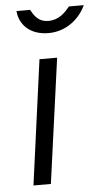

<svg xmlns="http://www.w3.org/2000/svg" viewBox="-53 -756 429 791"><g transform="rotate(-5 162.0 -361.0)"><path d="M324 -722H263C244 -699 218 -670 174 -670C128 -670 113 -704 102 -722H46C50 -665 94 -620 170 -620C249 -620 303 -674 324 -722ZM196 -516H123L53 0H125Z"/></g></svg>

Font: United Sans Light
Style: Italic
Weight: 300
Italic angle: -8°
Designer: Pablo Impallari, Rodrigo Fuenzalida (Modified by Dan O. Williams)
Version: Version 1.000;PS 001.000;hotconv 1.0.88;makeotf.lib2.5.64775